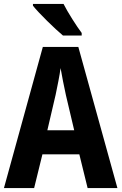

<svg xmlns="http://www.w3.org/2000/svg" viewBox="-20 -953 616 973"><path d="M302 -933H147V-924C176 -887 259 -806 299 -773H394V-786C369 -819 323 -891 302 -933ZM424 0H575L377 -715H197L0 0H153L195 -171H382ZM314 -471 356 -293H220L262 -473C271 -516 282 -570 287 -608C293 -571 305 -513 314 -471Z"/></svg>

Font: Noto Sans Lao Looped Condensed
Style: Bold
Weight: 700
Width: 3
Designer: Mark Frömberg, Ben Mitchell
Foundry: The Fontpad Ltd
Version: Version 1.002